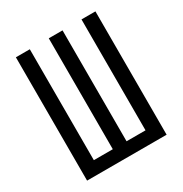

<svg xmlns="http://www.w3.org/2000/svg" viewBox="-171 -863 942 991"><g transform="rotate(-30 300.0 -367.5)"><path d="M63 0V-735H146V-74H259V-735H341V-74H454V-735H537V0Z"/></g></svg>

Font: Iosevka Fixed Extended
Style: Regular
Weight: 400
Width: 7
Monospace: yes
Designer: Belleve Invis
Foundry: Belleve Invis
Version: Version 24.1.1; ttfautohint (v1.8.4)